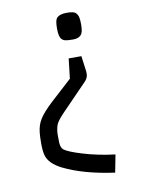

<svg xmlns="http://www.w3.org/2000/svg" viewBox="-86 -651 673 892"><g transform="rotate(-10 250.0 -204.5)"><path d="M333.5 -306.2Q336.9 -278.8 318.4 -260.3L194.3 -132.3Q165 -101.1 159.2 -84.5Q151.9 -62.5 151.9 -39.1Q151.9 -15.6 152.3 -4.9Q152.8 5.9 154.8 13.2Q158.2 26.9 167.7 33.4Q177.2 40 197 48.1Q216.8 56.2 247.1 65.4Q318.8 87.4 400.4 97.2L384.3 180.2Q239.3 160.2 145 113.8Q86.4 84.5 75.2 43.9Q69.3 22.9 69.3 -10.7Q69.3 -44.4 71.3 -63.2Q73.2 -82 78.4 -97.7Q83.5 -113.3 92.8 -127.7Q102.1 -142.1 116.5 -158.2Q130.9 -174.3 151.4 -193.4L252.9 -286.1L263.7 -379.9H323.7ZM336.4 -475.6Q324.7 -462.9 299.3 -462.9Q273.9 -462.9 262.9 -465.6Q252 -468.3 245.6 -475.6Q234.4 -487.8 234.4 -525.9Q234.4 -564 243.2 -574.2Q256.8 -590.3 291 -590.3Q325.2 -590.3 334.2 -580.3Q343.3 -570.3 345.7 -557.9Q348.1 -545.4 348.1 -526.1Q348.1 -506.8 345.5 -494.6Q342.8 -482.4 336.4 -475.6Z"/></g></svg>

Font: Armata
Style: Regular
Weight: 400
Designer: Viktoriya Grabowska
Foundry: Viktoriya Grabowska
Version: Version 1.003